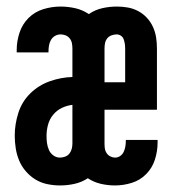

<svg xmlns="http://www.w3.org/2000/svg" viewBox="-20 -558 540 586"><path d="M163 8Q144 8 124.5 4Q105 0 88.5 -10Q72 -20 59 -35Q46 -50 38.5 -68Q31 -86 28 -105.5Q25 -125 25 -144Q25 -179 36 -213.5Q47 -248 72.5 -273Q98 -298 132 -310Q166 -322 201 -323V-410Q201 -418 199.5 -426Q198 -434 193 -440.5Q188 -447 180.5 -450Q173 -453 165 -453Q156 -453 148 -448.5Q140 -444 135.5 -436Q131 -428 129.5 -419Q128 -410 128 -401Q128 -400 128 -399.5Q128 -399 128 -398H31Q31 -400 31 -402Q31 -404 31 -406Q31 -432 39.5 -458Q48 -484 67 -503Q86 -522 112 -530Q138 -538 165 -538Q187 -538 209.5 -533Q232 -528 251 -515Q270 -528 292 -533Q314 -538 337 -538Q354 -538 370.5 -535Q387 -532 402 -524Q417 -516 428.5 -503.5Q440 -491 447 -475.5Q454 -460 456.5 -443.5Q459 -427 459 -410V-223H299V-120Q299 -112 300 -104.5Q301 -97 305.5 -90.5Q310 -84 317 -80.5Q324 -77 331 -77Q340 -77 347 -82Q354 -87 357.5 -94.5Q361 -102 362.5 -110.5Q364 -119 364 -128Q364 -128 364 -129Q364 -130 364 -131H461Q461 -129 461 -127Q461 -125 461 -123Q461 -97 453 -71.5Q445 -46 426.5 -27Q408 -8 382.5 0Q357 8 331 8Q309 8 287.5 3Q266 -2 248 -14Q230 -2 208 3Q186 8 163 8ZM299 -307H362V-410Q362 -417 361 -424Q360 -431 357.5 -438Q355 -445 349 -449Q343 -453 336 -453Q328 -453 320 -450Q312 -447 307 -440.5Q302 -434 300.5 -426Q299 -418 299 -410ZM163 -77Q171 -77 179 -80Q187 -83 192 -89.5Q197 -96 199 -104Q201 -112 201 -120V-238Q184 -236 168.5 -228.5Q153 -221 142 -207.5Q131 -194 126.5 -177Q122 -160 122 -143Q122 -132 123.5 -121Q125 -110 129.5 -100Q134 -90 143 -83.5Q152 -77 163 -77Z"/></svg>

Font: Iosevka Slab Semibold
Style: Regular
Weight: 600
Monospace: yes
Designer: Belleve Invis
Foundry: Belleve Invis
Version: Version 11.1.1; ttfautohint (v1.8.3)